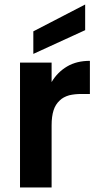

<svg xmlns="http://www.w3.org/2000/svg" viewBox="-20 -832 444 852"><path d="M68.8 -554.2H209V-467.8Q234.9 -511.7 277.8 -537.1Q319.8 -562 378.9 -562V-415H341.8Q311.5 -415 287.1 -409.2Q260.3 -401.4 245.1 -386.2Q226.1 -368.7 217.8 -342.8Q209 -315.4 209 -275.9V0H68.8ZM127.9 -592.8V-692.9L357.9 -812V-698.2Z"/></svg>

Font: PoppinsZ SemiBold
Style: Regular
Weight: 600
Designer: Ninad Kale (Devanagari), Jonny Pinhorn (Latin)
Foundry: Indian Type Foundry
Version: Version 3.002;FEAKit 1.0